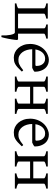

<svg xmlns="http://www.w3.org/2000/svg" viewBox="957 -1466 694 2648"><g transform="rotate(90 1304.0 -142.0)"><path d="M236.8 -454.1V-433.1Q204.6 -426.8 187 -418.9Q169.4 -411.1 168.5 -404.3V-43.9H371.1V-403.3Q371.1 -406.2 369.4 -409.9Q367.7 -413.6 362.1 -417.7Q356.4 -421.9 345.7 -425.8Q335 -429.7 317.4 -433.1V-454.1H512.7V-433.1Q479.5 -426.3 461.9 -418.2Q444.3 -410.2 444.3 -403.3V-43.9H519.5L532.2 -34.2Q531.2 -17.1 528.6 3.2Q525.9 23.4 522.7 44.7Q519.5 65.9 515.4 86.9Q511.2 107.9 507.1 126.7Q502.9 145.5 499 160.6Q495.1 175.8 491.7 185.5H468.8Q470.2 152.3 468 119.1Q465.8 85.9 460.4 59.6Q455.1 33.2 447 16.6Q439 0 428.7 0H26.9V-21Q60.1 -27.8 77.6 -35.9Q95.2 -43.9 95.2 -50.8V-403.3Q95.2 -409.2 78.9 -417.7Q62.5 -426.3 26.9 -433.1V-454.1Z M789.1 -417.5Q763.7 -417.5 742.4 -407.7Q721.2 -397.9 704.8 -380.1Q688.5 -362.3 677.5 -337.6Q666.5 -313 662.1 -283.2H871.1Q882.3 -283.2 886 -286.9Q889.6 -290.5 889.6 -300.8Q889.6 -314 886 -333.7Q882.3 -353.5 871.3 -372.3Q860.4 -391.1 840.6 -404.3Q820.8 -417.5 789.1 -417.5ZM969.7 -272Q960.9 -262.2 946.3 -253.9Q931.6 -245.6 916 -239.3H659.2Q659.7 -201.2 669.7 -166.7Q679.7 -132.3 698.5 -106.2Q717.3 -80.1 743.9 -64.5Q770.5 -48.8 803.7 -48.8Q818.8 -48.8 833.3 -50.8Q847.7 -52.7 864.3 -59.6Q880.9 -66.4 901.1 -79.6Q921.4 -92.8 948.7 -115.2Q955.1 -111.8 959.7 -105.5Q964.4 -99.1 966.8 -95.2Q934.1 -59.6 909.4 -37.8Q884.8 -16.1 863 -4.4Q841.3 7.3 820.1 11Q798.8 14.6 773.9 14.6Q736.3 14.6 702.4 -1.5Q668.5 -17.6 642.6 -47.1Q616.7 -76.7 601.3 -118.4Q585.9 -160.2 585.9 -211.9Q585.9 -244.6 593.3 -276.4Q600.6 -308.1 614.5 -336.4Q628.4 -364.7 648.4 -388.7Q668.5 -412.6 693.8 -430.2Q704.6 -437.5 718 -444.6Q731.4 -451.7 746.1 -457Q760.7 -462.4 775.1 -465.6Q789.6 -468.8 802.7 -468.8Q834.5 -468.8 859.4 -460Q884.3 -451.2 902.8 -436.3Q921.4 -421.4 934.1 -401.6Q946.8 -381.8 954.8 -359.9Q962.9 -337.9 966.3 -315.2Q969.7 -292.5 969.7 -272Z M1340.8 0V-21Q1374 -27.8 1391.6 -35.9Q1409.2 -43.9 1409.2 -50.8V-210H1177.2V-50.8Q1177.2 -44.9 1193.6 -36.4Q1210 -27.8 1245.6 -21V0H1035.6V-21Q1068.8 -27.8 1086.4 -35.9Q1104 -43.9 1104 -50.8V-403.3Q1104 -409.2 1087.6 -417.7Q1071.3 -426.3 1035.6 -433.1V-454.1H1245.6V-433.1Q1212.4 -426.3 1194.8 -418.2Q1177.2 -410.2 1177.2 -403.3V-253.9H1409.2V-403.3Q1409.2 -409.2 1392.8 -417.7Q1376.5 -426.3 1340.8 -433.1V-454.1H1550.8V-433.1Q1517.6 -426.3 1500 -418.2Q1482.4 -410.2 1482.4 -403.3V-50.8Q1482.4 -44.9 1498.8 -36.4Q1515.1 -27.8 1550.8 -21V0Z M1819.8 -417.5Q1794.4 -417.5 1773.2 -407.7Q1752 -397.9 1735.6 -380.1Q1719.2 -362.3 1708.3 -337.6Q1697.3 -313 1692.9 -283.2H1901.9Q1913.1 -283.2 1916.7 -286.9Q1920.4 -290.5 1920.4 -300.8Q1920.4 -314 1916.7 -333.7Q1913.1 -353.5 1902.1 -372.3Q1891.1 -391.1 1871.3 -404.3Q1851.6 -417.5 1819.8 -417.5ZM2000.5 -272Q1991.7 -262.2 1977.1 -253.9Q1962.4 -245.6 1946.8 -239.3H1689.9Q1690.4 -201.2 1700.4 -166.7Q1710.4 -132.3 1729.2 -106.2Q1748 -80.1 1774.7 -64.5Q1801.3 -48.8 1834.5 -48.8Q1849.6 -48.8 1864 -50.8Q1878.4 -52.7 1895 -59.6Q1911.6 -66.4 1931.9 -79.6Q1952.1 -92.8 1979.5 -115.2Q1985.8 -111.8 1990.5 -105.5Q1995.1 -99.1 1997.6 -95.2Q1964.8 -59.6 1940.2 -37.8Q1915.5 -16.1 1893.8 -4.4Q1872.1 7.3 1850.8 11Q1829.6 14.6 1804.7 14.6Q1767.1 14.6 1733.2 -1.5Q1699.2 -17.6 1673.3 -47.1Q1647.5 -76.7 1632.1 -118.4Q1616.7 -160.2 1616.7 -211.9Q1616.7 -244.6 1624 -276.4Q1631.3 -308.1 1645.3 -336.4Q1659.2 -364.7 1679.2 -388.7Q1699.2 -412.6 1724.6 -430.2Q1735.4 -437.5 1748.8 -444.6Q1762.2 -451.7 1776.9 -457Q1791.5 -462.4 1805.9 -465.6Q1820.3 -468.8 1833.5 -468.8Q1865.2 -468.8 1890.1 -460Q1915 -451.2 1933.6 -436.3Q1952.1 -421.4 1964.8 -401.6Q1977.5 -381.8 1985.6 -359.9Q1993.7 -337.9 1997.1 -315.2Q2000.5 -292.5 2000.5 -272Z M2371.6 0V-21Q2404.8 -27.8 2422.4 -35.9Q2439.9 -43.9 2439.9 -50.8V-210H2208V-50.8Q2208 -44.9 2224.4 -36.4Q2240.7 -27.8 2276.4 -21V0H2066.4V-21Q2099.6 -27.8 2117.2 -35.9Q2134.8 -43.9 2134.8 -50.8V-403.3Q2134.8 -409.2 2118.4 -417.7Q2102.1 -426.3 2066.4 -433.1V-454.1H2276.4V-433.1Q2243.2 -426.3 2225.6 -418.2Q2208 -410.2 2208 -403.3V-253.9H2439.9V-403.3Q2439.9 -409.2 2423.6 -417.7Q2407.2 -426.3 2371.6 -433.1V-454.1H2581.5V-433.1Q2548.3 -426.3 2530.8 -418.2Q2513.2 -410.2 2513.2 -403.3V-50.8Q2513.2 -44.9 2529.5 -36.4Q2545.9 -27.8 2581.5 -21V0Z"/></g></svg>

Font: Gentium Plus
Style: Regular
Weight: 400
Designer: J. Victor Gaultney, Annie Olsen, Iska Routamaa
Foundry: SIL International
Version: Version 1.510